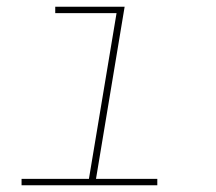

<svg xmlns="http://www.w3.org/2000/svg" viewBox="-20 -550 640 570"><path d="M44 0V-19H244L326 -511H144V-530H350L265 -19H447V0Z"/></svg>

Font: Iosevka Curly Slab ThExObl
Style: Regular
Weight: 100
Width: 7
Italic angle: -9°
Monospace: yes
Designer: Belleve Invis
Foundry: Belleve Invis
Version: Version 11.1.0; ttfautohint (v1.8.3)